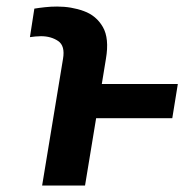

<svg xmlns="http://www.w3.org/2000/svg" viewBox="-20 -572 602 592"><path d="M242.2 0H109.9L174.3 -390.6Q181.2 -430.7 159.2 -445.6Q137.2 -460.4 106.4 -460.4Q98.1 -460.4 89.1 -459.5Q80.1 -458.5 72.3 -457.5L85.9 -545.4Q101.1 -547.9 118.9 -549.8Q136.7 -551.8 156.2 -551.8Q200.2 -551.8 238.5 -537.8Q276.9 -523.9 297.1 -488.8Q317.4 -453.6 306.6 -390.6L293.9 -313H528.3L511.2 -207.5H276.4Z"/></svg>

Font: Inter Semi Bold
Style: Italic
Weight: 600
Italic angle: -9.39999°
Designer: Rasmus Andersson
Foundry: rsms
Version: Version 4.000;git-3c8e0fc